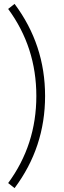

<svg xmlns="http://www.w3.org/2000/svg" viewBox="-20 -784 328 988"><path d="M22 158Q167 -39 167 -290Q167 -541 22 -738L55 -764Q212 -554 212 -290Q212 -26 55 184Z"/></svg>

Font: Oxanium ExtraLight ExtraLight
Style: Regular
Weight: 250
Version: Version 2.000